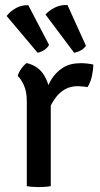

<svg xmlns="http://www.w3.org/2000/svg" viewBox="-20 -757 406 781"><path d="M359.5 -494.5Q359.5 -474.5 354 -448.2Q348.5 -422 336 -402.5Q326.5 -404.5 316.5 -405.2Q306.5 -406 296.5 -406.5Q267 -406.5 245.2 -394.2Q223.5 -382 208.5 -362.5Q193.5 -343 183.2 -320.5Q173 -298 166.5 -277L152 -295.5Q153 -330 161.5 -366Q170 -402 188.2 -432.5Q206.5 -463 235.8 -481.5Q265 -500 308 -500Q320.5 -500 333 -498.8Q345.5 -497.5 359.5 -494.5ZM52 -448Q55.5 -461.5 66.2 -477Q77 -492.5 88.5 -500.5Q136.5 -489 159.8 -450.2Q183 -411.5 186.5 -353.5V0Q166 4 138 4Q109.5 4 89 0V-345Q89 -384.5 77.2 -410.2Q65.5 -436 52 -448ZM95 -736 179.5 -574.5Q173 -562 159.8 -553.5Q146.5 -545 133 -542.5L7 -692Q21 -710.5 43.8 -723.5Q66.5 -736.5 95 -736ZM254.5 -736.5 329.5 -571Q322.5 -559.5 308.8 -552Q295 -544.5 281.5 -542.5L165 -698Q180 -714.5 203.2 -726.2Q226.5 -738 254.5 -736.5Z"/></svg>

Font: Signika Negative
Style: Regular
Weight: 400
Designer: Anna Giedry
Foundry: Anna Giedry
Version: Version 2.001